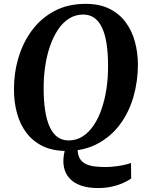

<svg xmlns="http://www.w3.org/2000/svg" viewBox="-20 -773 761 996"><path d="M488 202.5Q438 202.5 400.8 189.8Q363.5 177 340.8 152.2Q318 127.5 311.2 91.8Q304.5 56 315.5 9.5L382.5 2Q383.5 33 395.2 51.2Q407 69.5 426.8 78.5Q446.5 87.5 472.8 90.5Q499 93.5 529 93.5Q544.5 93.5 568 91.2Q591.5 89 616 84.2Q640.5 79.5 659.5 72.5L660.5 153Q647.5 162.5 623 174.2Q598.5 186 564.2 194.2Q530 202.5 488 202.5ZM323.5 10Q252.5 10 201.2 -15.2Q150 -40.5 117 -84.2Q84 -128 68.2 -185.5Q52.5 -243 52.5 -307.5Q52 -394 75.8 -473.8Q99.5 -553.5 146.5 -616.5Q193.5 -679.5 263 -716.2Q332.5 -753 424 -753Q495.5 -753 547 -727.8Q598.5 -702.5 631.2 -658.5Q664 -614.5 679.5 -558Q695 -501.5 695.5 -439Q695.5 -351.5 672.2 -270.8Q649 -190 602 -127Q555 -64 485.2 -27Q415.5 10 323.5 10ZM336 -44.5Q376 -44.5 408.2 -65Q440.5 -85.5 465.5 -122.2Q490.5 -159 507.2 -208Q524 -257 532.5 -314.2Q541 -371.5 540.5 -433Q540.5 -495.5 533 -544.8Q525.5 -594 510 -628Q494.5 -662 470 -679.8Q445.5 -697.5 411 -697.5Q371.5 -697.5 339 -677.2Q306.5 -657 281.8 -620.5Q257 -584 240 -535.2Q223 -486.5 214.5 -430Q206 -373.5 206.5 -313Q206.5 -249.5 214.2 -199.5Q222 -149.5 237.8 -115Q253.5 -80.5 278 -62.5Q302.5 -44.5 336 -44.5Z"/></svg>

Font: Merriweather 28pt
Style: Bold Italic
Weight: 700
Italic angle: -7.8°
Version: Version 2.101